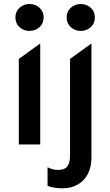

<svg xmlns="http://www.w3.org/2000/svg" viewBox="-20 -742 566 986"><path d="M76.6 0V-439.5L186.6 -518.8V0ZM131.6 -583.2Q101.9 -583.2 80.5 -602.4Q59.1 -621.6 59.1 -652.4Q59.1 -683.1 80.5 -702.3Q101.9 -721.5 131.6 -721.5Q161.2 -721.5 182.6 -702.3Q204.1 -683.1 204.1 -652.4Q204.1 -621.6 182.6 -602.4Q161.2 -583.2 131.6 -583.2ZM301.2 225Q278.2 225 259.3 221.8Q240.5 218.6 224.2 212.6V116.9Q236.6 123.1 249.1 126.8Q261.6 130.5 279.3 130.5Q312.3 130.5 326 111.9Q339.7 93.3 339.7 57V-439.5L449.7 -518.8V67.4Q449.7 115.6 431.3 150.9Q413 186.2 379.6 205.6Q346.2 225 301.2 225ZM394.7 -583.2Q365.1 -583.2 343.6 -602.4Q322.2 -621.6 322.2 -652.4Q322.2 -683.1 343.6 -702.3Q365.1 -721.5 394.7 -721.5Q424.3 -721.5 445.8 -702.3Q467.2 -683.1 467.2 -652.4Q467.2 -621.6 445.8 -602.4Q424.3 -583.2 394.7 -583.2Z"/></svg>

Font: Geologica-Sharp
Style: Regular
Weight: 100
Designer: Sindre Bremnes, Frode Helland
Foundry: Monokrom Skriftforlag AS
Version: Version 1.010;gftools[0.9.28]